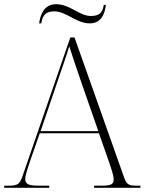

<svg xmlns="http://www.w3.org/2000/svg" viewBox="-23 -892 701 912"><path d="M403 -781C458 -781 475 -826 480 -869H470C465 -841 457 -816 409 -816C353 -816 311 -872 243 -872C186 -872 168 -821 163 -781H173C178 -808 185 -838 235 -838C292 -838 339 -781 403 -781ZM-3 0H211V-10H162C107 -10 97 -20 97 -42C97 -63 115 -112 121 -130L166 -259H447L493 -128C499 -110 517 -61 517 -41C517 -19 509 -10 459 -10H424V0H644V-10H627C584 -10 578 -16 563 -59L331 -714H311L87 -64C71 -17 63 -10 18 -10H-3ZM170 -269 251 -508C266 -551 295 -635 306 -672C320 -628 345 -553 365 -496L444 -269Z"/></svg>

Font: Noto Serif Display ExtraLight
Style: Regular
Weight: 200
Designer: Monotype Design Team
Foundry: Monotype Imaging Inc.
Version: Version 2.009